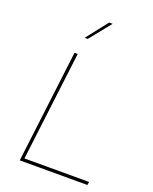

<svg xmlns="http://www.w3.org/2000/svg" viewBox="-169 -1031 899 1125"><g transform="rotate(20 280.5 -469.0)"><path d="M182 -702H202L118 -20H521L518 0H96ZM334 -938 227 -805H208L312 -938Z"/></g></svg>

Font: Josefin Sans Thin Thin
Style: Italic
Weight: 250
Italic angle: -7°
Version: Version 2.000